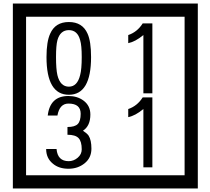

<svg xmlns="http://www.w3.org/2000/svg" viewBox="-20 -980 1195 1090"><path d="M1103 90H53V-960H1103ZM1028 15V-885H128V15ZM497 -656Q497 -442 371 -442Q244 -442 244 -656Q244 -744 265 -789Q294 -855 371 -855Q448 -855 477 -789Q497 -745 497 -656ZM444 -656Q444 -723 435 -752Q420 -809 371 -809Q322 -809 306 -752Q298 -723 298 -656Q298 -587 306 -553Q322 -488 371 -488Q419 -488 435 -554Q444 -587 444 -656ZM845 -450H794V-781Q748 -743 708 -735V-781Q759 -798 790 -847H845ZM499 -136Q499 -84 460.5 -53Q422 -22 369 -22Q314 -22 280 -51Q242 -82 242 -134H301Q307 -65 370 -65Q398 -65 421 -84.5Q444 -104 444 -132Q444 -177 426 -196Q408 -215 363 -215V-259Q405 -259 421.5 -276Q438 -293 438 -334Q438 -392 369 -392Q318 -392 306 -324H251Q264 -435 368 -435Q419 -435 454 -409Q493 -380 493 -330Q493 -265 451 -238Q475 -222 483 -210Q499 -185 499 -136ZM845 -30H794V-361Q748 -323 708 -315V-361Q759 -378 790 -427H845Z"/></svg>

Font: Unicode BMP Fallback SIL
Style: Regular
Weight: 400
Foundry: NRSI, SIL International
Version: Version 5.1 Based on Unicode 5.1